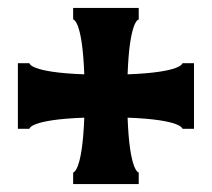

<svg xmlns="http://www.w3.org/2000/svg" viewBox="-20 -520 533 483"><path d="M439 -361C439 -361 438 -338 301 -333C306 -471 329 -471 329 -471V-500H164V-471C164 -471 187 -471 192 -333C54 -338 54 -361 54 -361H25V-196H54C54 -196 54 -219 192 -224C187 -87 164 -86 164 -86V-57H329V-86C329 -86 306 -87 301 -224C438 -219 439 -196 439 -196H468V-361Z"/></svg>

Font: Ouroboros
Style: Regular
Weight: 400
Designer: Ariel Martín Pérez
Foundry: Velvetyne Type Foundry
Version: Version 2.001;hotconv 1.0.109;makeotfexe 2.5.65596